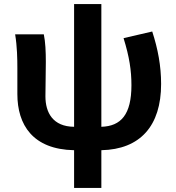

<svg xmlns="http://www.w3.org/2000/svg" viewBox="-20 -730 873 951"><path d="M592 -541C621 -448 631 -380 631 -308C631 -162 579 -105 482 -102V-710H347V-102C242 -103 205 -172 205 -253C205 -294 207 -374 207 -423C207 -475 205 -521 197 -560H55C65 -499 66 -437 66 -393V-264C66 -112 142 10 347 14V201H482V14C674 10 778 -106 778 -314C778 -404 762 -488 734 -574Z"/></svg>

Font: Noto Sans T Chinese Bold
Style: Bold
Weight: 700
Designer: Ryoko NISHIZUKA (kana & ideographs); Paul D. Hunt (Latin, Greek & Cyrillic); Wenlong ZHANG (bopomofo); Sandoll Communica
Foundry: Adobe Systems Incorporated
Version: Version 1.000;PS 1;hotconv 1.0.78;makeotf.lib2.5.61930